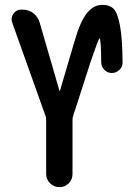

<svg xmlns="http://www.w3.org/2000/svg" viewBox="-20 -770 540 790"><path d="M400.4 -750Q431.6 -750 447.8 -733.4Q463.9 -716.8 473.6 -665Q483.4 -613.3 484.4 -512.7Q484.4 -495.1 471.2 -482.4Q458 -469.7 439.9 -469.7Q421.9 -469.7 409.2 -482.9Q396.5 -496.1 396.5 -513.7Q395.5 -611.3 389.6 -612.3Q385.7 -612.3 353.5 -517.6L280.3 -291Q278.3 -286.1 278.3 -274.4V-53.7Q278.3 -31.2 262.7 -15.6Q247.1 0 224.6 0Q202.1 0 186 -16.1Q169.9 -32.2 169.9 -53.7V-274.4Q169.9 -286.1 168 -291L30.3 -676.8Q23.4 -696.3 35.2 -713.4Q46.9 -730.5 68.4 -730.5H72.3Q98.6 -730.5 117.7 -715.3Q136.7 -700.2 143.6 -675.8L224.6 -396.5Q224.6 -395.5 225.6 -395Q226.6 -394.5 226.6 -396.5L287.1 -601.6Q310.5 -682.6 337.9 -716.3Q365.2 -750 400.4 -750Z"/></svg>

Font: Rounded Mgen+ 1m medium
Style: Regular
Weight: 500
Designer: [Source Han Sans]
Ryoko NISHIZUKA  (kana & ideographs); Paul D. Hunt (Latin, Greek & Cyrillic); Wenlong ZHANG  (bopomofo
Version: Version 1.059.20150602